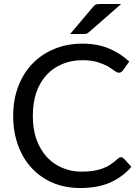

<svg xmlns="http://www.w3.org/2000/svg" viewBox="-20 -946 708 974"><path d="M593.8 -148.4Q601.6 -148.4 608.4 -141.6Q621.1 -127.9 646.5 -99.6Q602.5 -48.8 540 -20.5Q476.6 7.8 387.7 7.8Q310.5 7.8 248 -18.6Q184.6 -45.9 140.6 -93.8Q95.7 -141.6 71.3 -210Q46.9 -277.3 46.9 -358.4Q46.9 -439.5 72.3 -506.8Q97.7 -574.2 143.6 -622.1Q190.4 -670.9 254.9 -697.3Q319.3 -724.6 397.5 -724.6Q473.6 -724.6 532.2 -700.2Q590.8 -675.8 635.7 -633.8Q625 -619.1 603.5 -588.9Q600.6 -584 595.7 -581.1Q590.8 -577.1 583 -577.1Q574.2 -577.1 560.5 -586.9Q547.9 -596.7 527.3 -609.4Q505.9 -621.1 474.6 -630.9Q443.4 -640.6 397.5 -640.6Q341.8 -640.6 295.9 -621.1Q249 -601.6 215.8 -565.4Q182.6 -529.3 164.1 -476.6Q146.5 -423.8 146.5 -358.4Q146.5 -291 165 -238.3Q184.6 -185.5 217.8 -149.4Q251 -113.3 295.9 -94.7Q341.8 -75.2 393.6 -75.2Q425.8 -75.2 452.1 -79.1Q477.5 -83 499 -90.8Q521.5 -98.6 540 -111.3Q558.6 -123 577.1 -140.6Q585.9 -148.4 593.8 -148.4ZM594.7 -925.8Q553.7 -890.6 431.6 -783.2Q423.8 -776.4 417 -774.4Q410.2 -773.4 400.4 -773.4Q378.9 -773.4 335.9 -773.4Q365.2 -807.6 451.2 -910.2Q460 -920.9 468.8 -923.8Q477.5 -925.8 494.1 -925.8Q527.3 -925.8 594.7 -925.8Z"/></svg>

Font: Lato
Style: Regular
Weight: 400
Designer: Lukasz Dziedzic with Adam Twardoch and Botio Nikoltchev
Version: Version 2.015; 2015-08-06; http://www.latofonts.com/